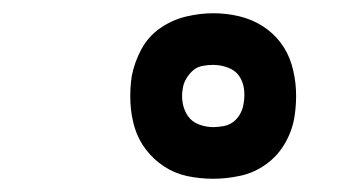

<svg xmlns="http://www.w3.org/2000/svg" viewBox="-20 -800 540 290"><path d="M302 -530Q282 -530 263 -534Q244 -538 228 -548.5Q212 -559 200.5 -574Q189 -589 183.5 -607Q178 -625 177 -645Q176 -665 179 -685Q183 -706 193.5 -725.5Q204 -745 222 -757.5Q240 -770 261 -775Q282 -780 302 -780Q322 -780 341 -775.5Q360 -771 376 -761Q392 -751 403.5 -736Q415 -721 420.5 -702.5Q426 -684 427 -664.5Q428 -645 425 -625Q422 -604 411 -584.5Q400 -565 382 -552Q364 -539 343 -534.5Q322 -530 302 -530ZM302 -608Q309 -608 317.5 -609.5Q326 -611 332.5 -616Q339 -621 343 -628.5Q347 -636 348 -644Q350 -655 348.5 -666Q347 -677 341 -685.5Q335 -694 324 -698Q313 -702 302 -702Q294 -702 286 -700.5Q278 -699 272 -694Q266 -689 261.5 -681.5Q257 -674 256 -666Q254 -655 256 -644Q258 -633 264 -624.5Q270 -616 280.5 -612Q291 -608 302 -608Z"/></svg>

Font: Iosevka SS18
Style: Bold Italic
Weight: 700
Italic angle: -9°
Monospace: yes
Designer: Belleve Invis
Foundry: Belleve Invis
Version: Version 25.1.1; ttfautohint (v1.8.4)